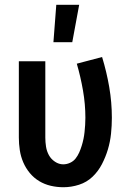

<svg xmlns="http://www.w3.org/2000/svg" viewBox="-20 -777 540 805"><path d="M246 8Q219 8 193 2Q167 -4 144.5 -17.5Q122 -31 105 -51.5Q88 -72 77.5 -96.5Q67 -121 63 -147.5Q59 -174 59 -200V-520H170V-200Q170 -181 173 -162Q176 -143 185 -126.5Q194 -110 210.5 -99Q227 -88 245 -88Q260 -88 274 -94.5Q288 -101 297 -112.5Q306 -124 312 -137.5Q318 -151 322.5 -165.5Q327 -180 330 -194.5Q333 -209 334.5 -223.5Q336 -238 337 -253Q338 -268 338 -283Q338 -340 328 -397.5Q318 -455 302 -510L408 -538Q427 -476 438 -412Q449 -348 449 -283Q449 -250 445.5 -216.5Q442 -183 432.5 -151Q423 -119 407.5 -89Q392 -59 368 -36Q344 -13 311.5 -2.5Q279 8 246 8ZM204 -600 216 -757H312L283 -600Z"/></svg>

Font: Iosevka Term
Style: Bold
Weight: 700
Monospace: yes
Designer: Belleve Invis
Foundry: Belleve Invis
Version: Version 30.0.1